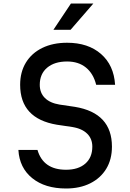

<svg xmlns="http://www.w3.org/2000/svg" viewBox="-20 -1060 740 1096"><path d="M194 -204Q227 -91 357 -91Q427 -91 467 -126Q507 -161 507 -223Q507 -268 477.5 -297Q448 -326 393 -335L305 -348Q95 -383 95 -576Q95 -649 128 -703Q161 -757 221.5 -786.5Q282 -816 363 -816Q483 -816 556.5 -752Q630 -688 637 -576H529Q513 -640 470.5 -674.5Q428 -709 363 -709Q291 -709 249 -673.5Q207 -638 207 -576Q207 -530 236 -501Q265 -472 320 -463L408 -450Q619 -415 619 -223Q619 -150 586.5 -96.5Q554 -43 495 -13.5Q436 16 357 16Q237 16 164 -43Q91 -102 85 -204ZM285 -890 385 -1040H513L383 -890Z"/></svg>

Font: Martian Mono
Style: Regular
Weight: 400
Monospace: yes
Designer: Roman Shamin
Foundry: Evil Martians
Version: Version 1.000; ttfautohint (v1.8.4.7-5d5b)